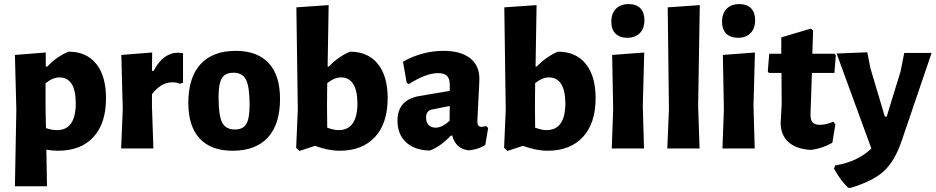

<svg xmlns="http://www.w3.org/2000/svg" viewBox="-20 -727 4581 940"><path d="M204 -470V-401H211Q260 -452 316 -474Q403 -474 451 -414.5Q499 -355 499 -246Q499 -123 437.5 -56Q376 11 263 11Q239 11 207 6L210 185H53L60 -191L53 -458ZM203 -207 205 -100Q232 -90 260 -90Q351 -90 351 -223Q350 -348 271 -348Q238 -348 203 -319Z M725 -470 724 -380H732Q779 -469 852 -469Q858 -469 876 -467V-322L860 -317Q846 -324 823 -324Q769 -324 724 -266V-207L731 0H573L581 -191L574 -458Z M1134 -478Q1240 -478 1295.5 -418Q1351 -358 1351 -243Q1351 -119 1291.5 -54Q1232 11 1119 11Q1013 11 957.5 -49Q902 -109 902 -223Q902 -347 961.5 -412.5Q1021 -478 1134 -478ZM1123 -371Q1083 -371 1066.5 -344.5Q1050 -318 1050 -252Q1050 -162 1067.5 -127.5Q1085 -93 1130 -93Q1169 -93 1185.5 -119.5Q1202 -146 1202 -213Q1202 -302 1184.5 -336.5Q1167 -371 1123 -371Z M1694 -474Q1782 -474 1830 -414Q1878 -354 1878 -247Q1878 -123 1815.5 -56Q1753 11 1643 11Q1588 11 1522 -13L1446 12L1430 -3L1438 -191L1431 -691L1589 -702L1584 -401H1589Q1641 -453 1694 -474ZM1581 -211 1582 -102Q1614 -90 1638 -90Q1730 -90 1730 -223Q1728 -348 1649 -348Q1617 -348 1582 -320Z M2152 -478Q2235 -478 2281 -442.5Q2327 -407 2327 -341Q2327 -324 2322 -235Q2317 -146 2317 -132Q2317 -106 2337 -106Q2346 -106 2359 -110L2370 -101L2356 -18Q2323 5 2275 9Q2212 3 2194 -63H2187Q2137 -10 2085 10Q2011 9 1968.5 -30Q1926 -69 1926 -136Q1926 -239 2034 -257L2182 -282V-311Q2182 -342 2168.5 -355.5Q2155 -369 2125 -369Q2066 -369 1981 -315L1971 -322L1953 -425Q2047 -478 2152 -478ZM2182 -208 2096 -191Q2066 -185 2066 -152Q2066 -128 2078.5 -115Q2091 -102 2113 -102Q2145 -102 2181 -136Z M2712 -474Q2800 -474 2848 -414Q2896 -354 2896 -247Q2896 -123 2833.5 -56Q2771 11 2661 11Q2606 11 2540 -13L2464 12L2448 -3L2456 -191L2449 -691L2607 -702L2602 -401H2607Q2659 -453 2712 -474ZM2599 -211 2600 -102Q2632 -90 2656 -90Q2748 -90 2748 -223Q2746 -348 2667 -348Q2635 -348 2600 -320Z M3058 -707Q3095 -707 3115 -686.5Q3135 -666 3135 -628Q3135 -588 3112.5 -565Q3090 -542 3051 -542Q3014 -542 2993.5 -562.5Q2973 -583 2973 -621Q2973 -661 2995.5 -684Q3018 -707 3058 -707ZM2975 0 2982 -191 2977 -458 3134 -470 3127 -207 3133 0Z M3406 -702 3398 -207 3405 0H3247L3255 -192L3249 -691Z M3600 -707Q3637 -707 3657 -686.5Q3677 -666 3677 -628Q3677 -588 3654.5 -565Q3632 -542 3593 -542Q3556 -542 3535.5 -562.5Q3515 -583 3515 -621Q3515 -661 3537.5 -684Q3560 -707 3600 -707ZM3517 0 3524 -191 3519 -458 3676 -470 3669 -207 3675 0Z M3951 7Q3878 3 3840 -31.5Q3802 -66 3802 -126L3807 -217L3806 -370H3744L3739 -378L3746 -464H3805V-544L3950 -587L3961 -577L3957 -464H4067L4072 -455L4065 -370H3955L3948 -168Q3948 -139 3958.5 -127.5Q3969 -116 3995 -116Q4025 -116 4059 -131L4070 -119L4055 -28Q4005 0 3951 7Z M4226 -471 4242 -391 4312 -156H4321L4389 -377L4407 -468H4541L4395 -39Q4361 62 4306.5 111.5Q4252 161 4143 193L4132 192Q4093 154 4063 98L4069 83Q4179 65 4246 0L4076 -465Z"/></svg>

Font: Alegreya Sans SC ExtraBold
Style: Regular
Weight: 800
Designer: Juan Pablo del Peral
Foundry: Huerta Tipografica
Version: Version 2.007